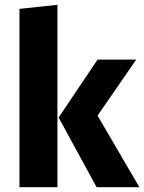

<svg xmlns="http://www.w3.org/2000/svg" viewBox="-20 -779 600 799"><path d="M219 -759V0H61V-742ZM547 -531 386 -298 560 0H382L224 -290L386 -531Z"/></svg>

Font: Fira Sans
Style: Bold
Weight: 700
Designer: bBox Type GmbH & Carrois Corporate GbR & Edenspiekermann AG
Foundry: bBox Type GmbH & Carrois Corporate GbR & Edenspiekermann AG
Version: Version 4.301;PS 004.301;hotconv 1.0.88;makeotf.lib2.5.64775